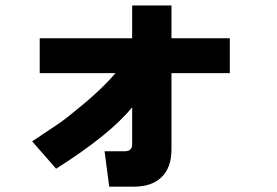

<svg xmlns="http://www.w3.org/2000/svg" viewBox="-20 -660 1040 720"><path d="M128.9 -385.7V-516.6H475.6V-639.6H623V-516.6H841.8V-385.7H623V-99.6Q623 -32.2 586.4 3.9Q549.8 40 481.4 40H389.6L372.1 -92.8H447.3Q475.6 -92.8 475.6 -118.2V-257.8Q392.6 -155.3 190.4 -27.3L100.6 -129.9Q167 -173.8 199.2 -195.8Q231.4 -217.8 298.8 -274.4Q366.2 -331.1 413.1 -385.7Z"/></svg>

Font: Gothic A1 Black
Style: Regular
Weight: 900
Version: Version 2.50